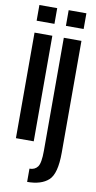

<svg xmlns="http://www.w3.org/2000/svg" viewBox="-106 -799 536 1072"><g transform="rotate(10 162.0 -263.0)"><path d="M26.5 0H127.5V-598.5H26.5ZM26.5 -755V-666H127.5V-755ZM130.5 229.5Q210.5 229.5 251.5 192Q292.5 154.5 292.5 36V-598.5H192.5V42.5Q192.5 111.5 176.8 133Q161 154.5 130.5 154.5ZM192.5 -755V-666H293V-755Z"/></g></svg>

Font: Anybody ExtraCondensed Medium
Style: Regular
Weight: 500
Width: 2
Version: Version 1.113;gftools[0.9.25]